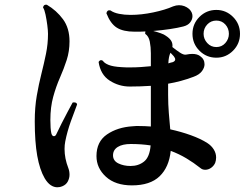

<svg xmlns="http://www.w3.org/2000/svg" viewBox="-20 -779 1040 812"><path d="M538 5Q468 5 428 -31.5Q388 -68 388 -119Q388 -180 432.5 -210.5Q477 -241 541 -245Q548 -246 555 -246Q562 -246 569 -246Q581 -246 593 -245.5Q605 -245 618 -244V-416Q573 -413 529 -413Q483 -413 444 -438Q405 -463 397 -517Q404 -529 415 -522Q421 -512 439.5 -504.5Q458 -497 494 -495Q504 -494 514 -494Q524 -494 534 -494Q555 -494 576.5 -495.5Q598 -497 618 -499V-554Q618 -580 613.5 -603Q609 -626 594 -636Q594 -643 595 -646Q583 -645 571.5 -645Q560 -645 549 -645Q501 -645 474 -662Q447 -679 430 -723Q433 -738 447 -735Q461 -725 483.5 -720.5Q506 -716 532 -716Q578 -716 628 -726.5Q678 -737 712 -752Q725 -757 737 -757Q761 -757 780 -741Q794 -727 794 -711Q794 -697 784.5 -684.5Q775 -672 755 -667Q732 -661 698.5 -656Q665 -651 628 -648Q644 -644 659.5 -638.5Q675 -633 681 -628Q698 -617 704.5 -605.5Q711 -594 709 -580Q725 -567 741 -556.5Q757 -546 767 -548Q782 -551 793 -551Q814 -551 826 -542Q845 -529 845 -507Q845 -493 834 -478Q823 -463 798 -454Q745 -434 691 -425V-378Q691 -338 694 -301Q697 -264 700 -232Q746 -222 787.5 -207Q829 -192 857 -174Q874 -163 884 -147Q894 -131 894 -113Q894 -101 890 -90Q884 -77 872.5 -69Q861 -61 848 -61Q836 -61 828 -68Q799 -91 768 -109.5Q737 -128 702 -141Q695 -72 655 -33.5Q615 5 538 5ZM243 9Q234 13 222 13Q208 13 194.5 4Q181 -5 169 -25Q148 -61 137.5 -120Q127 -179 127 -266Q127 -325 135.5 -374Q144 -423 155 -466.5Q166 -510 174.5 -551.5Q183 -593 183 -636Q183 -650 180 -673Q177 -696 172.5 -717.5Q168 -739 162 -747Q164 -761 178 -759Q219 -735 246.5 -697.5Q274 -660 274 -604Q274 -562 262 -525Q250 -488 233.5 -450.5Q217 -413 205 -369.5Q193 -326 193 -271Q193 -235 197 -216Q200 -203 208 -203Q215 -203 219 -213Q228 -232 240.5 -257Q253 -282 266 -306Q279 -330 287 -345Q289 -346 293 -346Q305 -346 306 -337Q295 -309 279.5 -265.5Q264 -222 256 -181Q253 -166 253 -149Q253 -109 269 -68Q274 -55 274 -40Q274 -26 267 -12Q260 2 243 9ZM895 -535Q853 -535 823.5 -564.5Q794 -594 794 -636Q794 -678 823.5 -707.5Q853 -737 895 -737Q936 -737 965.5 -707.5Q995 -678 995 -636Q995 -594 965.5 -564.5Q936 -535 895 -535ZM532 -77Q566 -77 589.5 -96Q613 -115 617 -164Q578 -170 533 -170Q498 -170 478 -157.5Q458 -145 458 -122Q458 -99 480.5 -88Q503 -77 532 -77ZM895 -580Q918 -580 933 -597Q948 -614 948 -636Q948 -659 933 -675.5Q918 -692 895 -692Q872 -692 856.5 -675.5Q841 -659 841 -636Q841 -614 856.5 -597Q872 -580 895 -580ZM692 -511Q697 -513 701.5 -514Q706 -515 710 -516Q721 -520 721 -528Q721 -533 715 -541Q713 -543 709.5 -547Q706 -551 701 -556Q693 -540 692 -511Z"/></svg>

Font: Zen Antique
Style: Regular
Weight: 400
Designer: Yoshimichi Ohira
Foundry: Positype
Version: Version 1.001